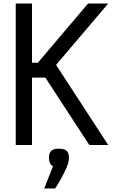

<svg xmlns="http://www.w3.org/2000/svg" viewBox="-20 -820 640 1086"><path d="M97 -381V-465H194L478 -800H592L236 -381ZM69 0V-800H161V0ZM485 0 209 -423 271 -493 592 0ZM230 246 280 120Q257 109 257 73Q257 45 270 33Q283 21 313 21Q344 21 357 33Q370 45 370 73Q370 95 357.5 125Q345 155 327.5 187Q310 219 292 246Z"/></svg>

Font: Victor Mono SemiBold
Style: Regular
Weight: 600
Monospace: yes
Designer: Rune Bjørnerås
Version: Version 1.561;gftools[0.9.30]